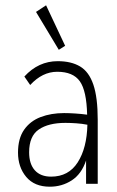

<svg xmlns="http://www.w3.org/2000/svg" viewBox="-20 -694 440 725"><path d="M168 11Q110 11 79 -26Q48 -63 48 -118Q48 -171 71 -204Q94 -237 133.5 -252Q173 -267 222 -267Q240 -267 263.5 -265.5Q287 -264 309 -261Q307 -351 281.5 -387Q256 -423 196 -423Q140 -423 94 -373L72 -405Q125 -463 198 -463Q249 -463 282.5 -443Q316 -423 332.5 -374.5Q349 -326 349 -242V0H305V-88Q288 -37 251 -13Q214 11 168 11ZM90 -119Q90 -75 111.5 -51Q133 -27 173 -27Q239 -27 273.5 -81Q308 -135 310 -223Q290 -227 267.5 -228.5Q245 -230 227 -230Q163 -230 126.5 -205Q90 -180 90 -119ZM202 -506 116 -649 154 -674 226 -521Z"/></svg>

Font: Inconsolata Condensed Light
Style: Regular
Weight: 300
Width: 3
Monospace: yes
Designer: Raph Levien, Cyreal, Brenton Simpson
Foundry: Raph Levien, Cyreal, Google
Version: Version 3.001; ttfautohint (v1.8.2.53-6de2)